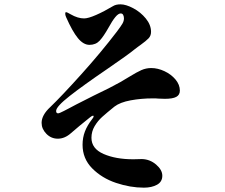

<svg xmlns="http://www.w3.org/2000/svg" viewBox="-20 -824 1040 886"><path d="M361 -156Q361 -189 372 -217.5Q383 -246 405 -274Q412 -282 412 -288Q412 -290 410 -290Q404 -290 396 -283Q341 -239 308 -210Q279 -184 247 -184Q216 -184 194 -206.5Q172 -229 172 -257Q172 -293 212 -330Q264 -380 355 -481Q446 -582 520 -679Q538 -703 545 -715Q552 -727 552 -739Q552 -748 548.5 -755Q545 -762 537 -762Q526 -762 512 -745Q498 -728 480 -695Q458 -656 440 -636.5Q422 -617 393 -617Q365 -617 339.5 -648Q314 -679 285 -745Q281 -754 281 -761Q281 -768 285 -768Q289 -768 306 -758Q339 -739 368 -739Q387 -739 423.5 -755Q460 -771 502 -796Q515 -804 536 -804Q561 -804 595 -786Q629 -768 653 -738.5Q677 -709 677 -677Q677 -659 665.5 -647Q654 -635 629 -617Q625 -614 616.5 -608Q608 -602 602 -597Q576 -575 474 -505Q364 -430 301.5 -381Q239 -332 239 -312Q239 -301 248 -301Q254 -301 275 -312Q296 -323 300 -325L332 -342L413 -383Q489 -419 535 -445L577 -470Q611 -491 632.5 -500.5Q654 -510 678 -510Q708 -510 739 -495.5Q770 -481 790 -457Q810 -433 810 -406Q810 -386 793.5 -377Q777 -368 741 -368L711 -369Q703 -370 685 -370Q632 -370 583 -361Q534 -352 508 -332Q472 -303 451.5 -284.5Q431 -266 416.5 -241.5Q402 -217 402 -188Q402 -138 458 -113.5Q514 -89 595 -89L635 -90Q672 -89 700.5 -64.5Q729 -40 729 -13Q729 15 704.5 28.5Q680 42 644 42Q581 42 515.5 20Q450 -2 405.5 -47Q361 -92 361 -156Z"/></svg>

Font: Shippori Mincho B1 ExtraBold
Style: Regular
Weight: 800
Designer: FONTDASU
Foundry: FONTDASU / Google Inc. / but / Adobe
Version: Version 3.110; ttfautohint (v1.8.3)